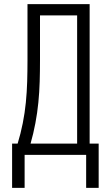

<svg xmlns="http://www.w3.org/2000/svg" viewBox="-20 -755 540 936"><path d="M400 161V0H100V161H39V-55H66Q81 -104 91 -154.5Q101 -205 106 -255.5Q111 -306 112.5 -357Q114 -408 114 -459V-735H417V-55H461V161ZM356 -55V-680H175V-459Q175 -408 173.5 -357Q172 -306 167 -255.5Q162 -205 152.5 -154.5Q143 -104 129 -55Z"/></svg>

Font: Iosevka Custom Light
Style: Regular
Weight: 300
Monospace: yes
Designer: Belleve Invis
Foundry: Belleve Invis
Version: Version 27.3.5